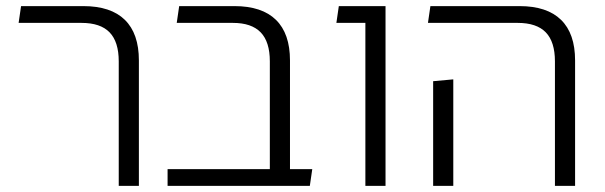

<svg xmlns="http://www.w3.org/2000/svg" viewBox="-20 -609 1982 629"><path d="M369 0V-408Q369 -472 339 -503Q309 -534 247 -534H41L49 -589H253Q343 -589 389 -544Q435 -499 435 -411V0Z M864 0V-408Q864 -472 834 -503Q804 -534 743 -534H559L567 -589H748Q838 -589 884 -544Q930 -499 930 -411V-45Q928 -32 921 -21.5Q914 -11 904 0ZM529 0V-55H1003L995 0Z M1177 0V-589H1243V0ZM1082 -534 1090 -589H1219V-534Z M1798 0V-408Q1798 -472 1768 -503Q1738 -534 1676 -534H1382L1390 -589H1682Q1772 -589 1818 -544Q1864 -499 1864 -411V0ZM1399 0V-343L1465 -349V0Z"/></svg>

Font: Noto Sans Hebrew Thin Light
Style: Regular
Weight: 300
Version: Version 3.001